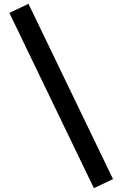

<svg xmlns="http://www.w3.org/2000/svg" viewBox="-20 -838 640 1004"><path d="M129 -818 571 98.5 471 146 29 -770.5Z"/></svg>

Font: Kode Mono
Style: Regular
Weight: 400
Monospace: yes
Designer: Isa Ozler
Foundry: Kadena LLC
Version: Version 1.000;gftools[0.9.28]